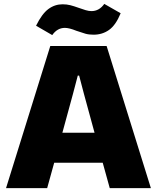

<svg xmlns="http://www.w3.org/2000/svg" viewBox="-20 -965 806 985"><path d="M238 -729H527L754 0H543L507 -130H258L222 0H11ZM465 -284 411 -482 386 -577H379L354 -482L300 -284ZM372 -807Q335 -822 313 -822Q274 -822 248 -785L165 -833Q195 -894 228 -918.5Q261 -943 301 -943Q322 -943 340 -938.5Q358 -934 386 -924Q402 -918 419 -913Q436 -908 449 -908Q489 -908 515 -945L599 -897Q574 -836 539.5 -811.5Q505 -787 460 -787Q436 -787 418.5 -792Q401 -797 372 -807Z"/></svg>

Font: Mona Sans Black
Style: Regular
Weight: 900
Designer: Deni Anggara
Foundry: GitHub
Version: Version 2.000